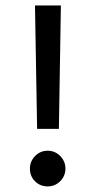

<svg xmlns="http://www.w3.org/2000/svg" viewBox="-20 -682 349 702"><path d="M89.4 -65.4Q89.4 -92.3 108.4 -111.6Q127.4 -130.9 154.3 -130.9Q181.2 -130.9 200.2 -111.6Q219.2 -92.3 219.2 -65.4Q219.2 -38.6 200.2 -19.5Q181.2 -0.5 154.3 -0.5Q127 -0.5 108.2 -19Q89.4 -37.6 89.4 -65.4ZM107.9 -662.1H202.6L195.3 -210.9H115.7Z"/></svg>

Font: Vazir WOL
Style: WOL
Weight: 400
Foundry: Based on Dejavu fonts, by Saber Rastikerdar
Version: Version 26.0.0